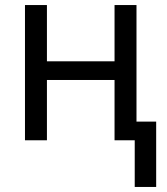

<svg xmlns="http://www.w3.org/2000/svg" viewBox="-20 -556 663 761"><path d="M514 185V0H434V-239H166V0H79V-536H166V-313H434V-536H521V-74H599V185Z"/></svg>

Font: Noto Sans Display
Style: Regular
Weight: 400
Designer: Monotype Design Team
Foundry: Monotype Imaging Inc.
Version: Version 2.003